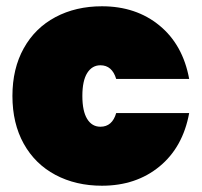

<svg xmlns="http://www.w3.org/2000/svg" viewBox="-20 -591 649 618"><path d="M20 -282.2Q20 -370.1 56.4 -435.5Q92.8 -501 158.4 -535.9Q224.1 -570.8 308.1 -570.8Q418 -570.8 493.4 -508.8Q568.8 -446.8 588.9 -336.9H354Q340.8 -380.9 303.2 -380.9Q276.4 -380.9 260.7 -356Q245.1 -331.1 245.1 -282.2Q245.1 -233.4 260.5 -208.3Q275.9 -183.1 303.2 -183.1Q341.3 -183.1 354 -227.1H588.9Q568.8 -117.2 493.4 -55.2Q418 6.8 308.1 6.8Q224.1 6.8 158.4 -28.1Q92.8 -63 56.4 -128.4Q20 -193.8 20 -282.2Z"/></svg>

Font: Poppins Black
Style: Regular
Weight: 900
Designer: Ninad Kale (Devanagari), Jonny Pinhorn (Latin)
Foundry: Indian Type Foundry
Version: 4.004